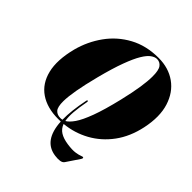

<svg xmlns="http://www.w3.org/2000/svg" viewBox="-239 -868 1213 1213"><g transform="rotate(45 367.0 -261.5)"><path d="M477.5 -712Q566 -712 630 -666.8Q694 -621.5 720.5 -537.8Q747 -454 722.5 -338Q700.5 -234.5 645.8 -160.2Q591 -86 513.8 -43.5Q436.5 -1 347.5 7.5Q359 39.5 385.8 56.2Q412.5 73 456.5 79.5Q502 86 528.5 82Q555 78 567.8 72.5Q580.5 67 584.5 70Q589.5 73.5 582.5 85L523 173.5Q515 185 497 188Q479 191 452.5 187.5Q333 172 324 9.5Q312.5 10 301 10Q202.5 10 137.8 -34Q73 -78 52 -163.2Q31 -248.5 62.5 -372Q87.5 -466 143 -543.2Q198.5 -620.5 282.8 -666.2Q367 -712 477.5 -712ZM305.5 -4Q315 -4 323.5 -6Q322 -85.5 345 -197Q346.5 -205.5 352 -204Q356 -203 354.5 -194.5Q343 -133.5 339.5 -89Q336 -44.5 342 -13Q364.5 -25.5 389 -61Q413.5 -96.5 440 -167.8Q466.5 -239 495 -358Q515 -442 524 -501.5Q533 -561 533 -600.5Q533.5 -657 517.5 -678.5Q501.5 -700 475 -700Q456.5 -700 435.5 -685.2Q414.5 -670.5 391.8 -633Q369 -595.5 343.8 -527.5Q318.5 -459.5 291 -353Q267 -259.5 256 -196.5Q245 -133.5 244.5 -93.5Q244 -40.5 260.8 -22.2Q277.5 -4 305.5 -4Z"/></g></svg>

Font: Fraunces 144pt S000 Black
Style: Italic
Weight: 900
Italic angle: -16°
Version: Version 1.000; ttfautohint (v1.8.3)